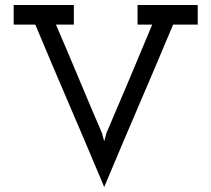

<svg xmlns="http://www.w3.org/2000/svg" viewBox="-20 -720 850 772"><path d="M676 -621Q607 -456 537.5 -294.5Q468 -133 399 32Q330 -133 260.5 -294.5Q191 -456 122 -621H35V-700H277V-621H205Q252 -512 297.5 -403Q343 -294 390 -185L399 -152L408 -185Q455 -294 500.5 -402.5Q546 -511 592 -621H533V-700H775V-621Z"/></svg>

Font: Josefin Slab
Style: Bold
Weight: 700
Designer: Santiago Orozco
Foundry: Typemade
Version: Version 2.000